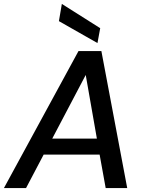

<svg xmlns="http://www.w3.org/2000/svg" viewBox="-38 -961 741 981"><path d="M-18 0 363 -700H480L612 0H502L471 -171H185L95 0ZM229 -253H457L400 -578ZM460 -741 263 -853 278 -941 474 -817Z"/></svg>

Font: DeepMind Sans Medium
Style: Italic
Weight: 500
Italic angle: -10°
Designer: Jonny Pinhorn / Modifications: Colophon Foundry
Foundry: Colophon Foundry
Version: Version 1.002; ttfautohint (v1.8.2)